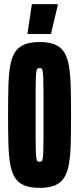

<svg xmlns="http://www.w3.org/2000/svg" viewBox="-20 -899 382 927"><path d="M171 8Q126 8 97 -4Q68 -16 52 -41.5Q36 -67 29 -108Q22 -149 20.5 -207.5Q19 -266 19 -344Q19 -422 20.5 -480.5Q22 -539 29 -580Q36 -621 52 -646.5Q68 -672 97 -684Q126 -696 171 -696Q216 -696 245 -684Q274 -672 290 -646.5Q306 -621 313 -580Q320 -539 321.5 -480.5Q323 -422 323 -344Q323 -266 321.5 -207.5Q320 -149 313 -108Q306 -67 290 -41.5Q274 -16 245 -4Q216 8 171 8ZM171 -118Q177 -118 180.5 -120Q184 -122 186 -132.5Q188 -143 189 -167Q190 -191 190 -234Q190 -277 190 -344Q190 -411 190 -454Q190 -497 189 -521Q188 -545 186 -555.5Q184 -566 180.5 -568Q177 -570 171 -570Q165 -570 161.5 -568Q158 -566 156 -555.5Q154 -545 153 -521Q152 -497 152 -454.5Q152 -412 152 -344Q152 -277 152 -234Q152 -191 153 -167Q154 -143 156 -132.5Q158 -122 161.5 -120Q165 -118 171 -118ZM113 -735V-740L134 -879H259V-874L226 -735Z"/></svg>

Font: Saira UltraCondensed Black
Style: Regular
Weight: 900
Width: 1
Designer: Hector Gatti with collaboration of the Omnibus-Type team
Foundry: Omnibus-Type
Version: Version 1.101